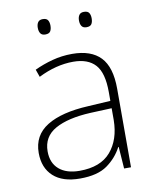

<svg xmlns="http://www.w3.org/2000/svg" viewBox="-82 -842 685 849"><g transform="rotate(-10 260.5 -417.5)"><path d="M269 -605Q354 -605 396.5 -560.5Q439 -516 439 -419V-66H408L401 -164H399Q375 -118 331.5 -87Q288 -56 209 -56Q131 -56 89.5 -94Q48 -132 48 -199Q48 -278 113.5 -318.5Q179 -359 300 -365L400 -371V-411Q400 -497 367 -533.5Q334 -570 268 -570Q191 -570 111 -530L99 -564Q137 -582 180 -593.5Q223 -605 269 -605ZM304 -334Q202 -329 145 -297Q88 -265 88 -199Q88 -147 121 -118.5Q154 -90 213 -90Q307 -90 353 -143.5Q399 -197 400 -285V-338ZM140 -745Q140 -760 146.5 -769.5Q153 -779 168 -779Q185 -779 191 -769.5Q197 -760 197 -745Q197 -729 191 -719.5Q185 -710 168 -710Q153 -710 146.5 -719.5Q140 -729 140 -745ZM325 -745Q325 -760 331.5 -769.5Q338 -779 353 -779Q370 -779 376 -769.5Q382 -760 382 -745Q382 -729 376 -719.5Q370 -710 353 -710Q338 -710 331.5 -719.5Q325 -729 325 -745Z"/></g></svg>

Font: Noto Sans Malayalam UI ExtraLight
Style: Regular
Weight: 200
Designer: Jelle Bosma - Monotype Design Team
Foundry: Monotype Imaging Inc.
Version: Version 2.104; ttfautohint (v1.8.4.7-5d5b)